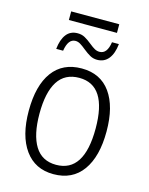

<svg xmlns="http://www.w3.org/2000/svg" viewBox="-121 -882 750 968"><g transform="rotate(15 253.5 -398.0)"><path d="M253 10Q157 10 104 -63.5Q51 -137 51 -267Q51 -399 103.5 -470.5Q156 -542 255 -542Q353 -542 405 -469.5Q457 -397 457 -267Q457 -136 404.5 -63Q352 10 253 10ZM254 -39Q400 -39 400 -267Q400 -493 255 -493Q180 -493 143.5 -435.5Q107 -378 107 -267Q107 -157 143.5 -98Q180 -39 254 -39ZM128 -806H379V-761H128ZM189 -708Q210 -708 226.5 -699Q243 -690 264 -673Q281 -659 293 -652.5Q305 -646 318 -646Q358 -646 367 -709H403Q398 -659 376 -631.5Q354 -604 317 -604Q297 -604 280.5 -613Q264 -622 243 -639Q226 -653 213.5 -660.5Q201 -668 188 -668Q150 -668 140 -604H104Q109 -653 130 -680.5Q151 -708 189 -708Z"/></g></svg>

Font: Noto Sans UI NarrowLight
Style: Regular
Weight: 300
Width: 4
Designer: Monotype Design Team
Foundry: Monotype Imaging Inc.
Version: Version 1.001